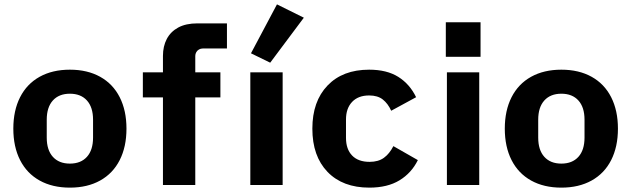

<svg xmlns="http://www.w3.org/2000/svg" viewBox="-20 -847 2890 879"><path d="M41 -258Q41 -341 72 -402Q103 -463 161.5 -495.5Q220 -528 300 -528Q380 -528 438.5 -495.5Q497 -463 528 -402Q559 -341 559 -258Q559 -175 528 -114Q497 -53 438.5 -20.5Q380 12 300 12Q220 12 161.5 -20.5Q103 -53 72 -114Q41 -175 41 -258ZM406 -217V-299Q406 -356 378 -387Q350 -418 300 -418Q250 -418 222 -387Q194 -356 194 -299V-217Q194 -160 222 -129Q250 -98 300 -98Q350 -98 378 -129Q406 -160 406 -217Z M726 -401H634V-516H726V-591Q726 -635 743.5 -668.5Q761 -702 796 -721Q831 -740 884 -740H1019V-625H908Q899 -625 891 -620.5Q883 -616 878.5 -608Q874 -600 874 -591V-516H989V-401H874V0H726Z M1126 -516H1274V0H1126ZM1217 -560 1129 -603 1248 -827 1371 -766Z M1410 -258Q1410 -383 1479.5 -455.5Q1549 -528 1670 -528Q1751 -528 1803.5 -495Q1856 -462 1885 -402L1771 -340Q1756 -373 1732.5 -391.5Q1709 -410 1670 -410Q1620 -410 1592 -380.5Q1564 -351 1564 -300V-216Q1564 -164 1592 -135Q1620 -106 1672 -106Q1712 -106 1737.5 -124.5Q1763 -143 1781 -178L1893 -114Q1864 -55 1809 -21.5Q1754 12 1671 12Q1549 12 1479.5 -60Q1410 -132 1410 -258Z M2180 -745V-587H2021V-745ZM2026 -516H2174V0H2026Z M2291 -258Q2291 -341 2322 -402Q2353 -463 2411.5 -495.5Q2470 -528 2550 -528Q2630 -528 2688.5 -495.5Q2747 -463 2778 -402Q2809 -341 2809 -258Q2809 -175 2778 -114Q2747 -53 2688.5 -20.5Q2630 12 2550 12Q2470 12 2411.5 -20.5Q2353 -53 2322 -114Q2291 -175 2291 -258ZM2656 -217V-299Q2656 -356 2628 -387Q2600 -418 2550 -418Q2500 -418 2472 -387Q2444 -356 2444 -299V-217Q2444 -160 2472 -129Q2500 -98 2550 -98Q2600 -98 2628 -129Q2656 -160 2656 -217Z"/></svg>

Font: iA Writer Quattro V
Style: Regular
Weight: 400
Designer: Mike Abbink, Paul van der Laan, Pieter van Rosmalen, Oliver Reichenstein
Foundry: Information Architects Inc.
Version: Version 2.000